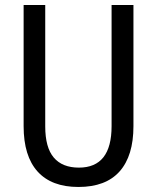

<svg xmlns="http://www.w3.org/2000/svg" viewBox="-20 -734 625 764"><path d="M511 -232Q511 -114 456 -52Q401 10 292 10Q185 10 129.5 -51.5Q74 -113 74 -232V-714H160V-231Q160 -147 194 -107Q228 -67 294 -67Q424 -67 424 -232V-714H511Z"/></svg>

Font: Noto Sans Thai Cond
Style: Regular
Weight: 400
Width: 3
Designer: Monotype Design Team
Foundry: Monotype Imaging Inc.
Version: Version 2.002; ttfautohint (v1.8.4.7-5d5b)